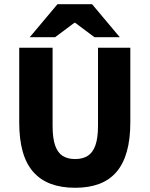

<svg xmlns="http://www.w3.org/2000/svg" viewBox="-20 -877 708 909"><path d="M336 12Q270 12 220.5 -6.5Q171 -25 137.5 -63Q104 -101 87.5 -159.5Q71 -218 71 -298V-651H229V-281Q229 -223 241 -188.5Q253 -154 276.5 -139Q300 -124 336 -124Q371 -124 395 -139Q419 -154 431.5 -188.5Q444 -223 444 -281V-651H597V-298Q597 -218 580.5 -159.5Q564 -101 531.5 -63Q499 -25 450 -6.5Q401 12 336 12ZM121 -701 252 -857H416L547 -701H427L336 -769H332L241 -701Z"/></svg>

Font: Mada ExtraBold
Style: Regular
Weight: 800
Designer: Khaled Hosny
Version: Version 1.5